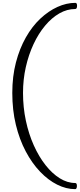

<svg xmlns="http://www.w3.org/2000/svg" viewBox="-20 -916 559 1343"><path d="M506 364Q518 364 518 385Q518 394 515 400.5Q512 407 506 407Q443 407 380 375.5Q317 344 260.5 285Q204 226 160 143Q116 60 91 -43Q66 -146 66 -266Q66 -382 91.5 -479.5Q117 -577 161 -654.5Q205 -732 262 -785.5Q319 -839 382 -867.5Q445 -896 507 -896Q519 -896 519 -876Q519 -853 506 -853Q449 -853 395.5 -822.5Q342 -792 295.5 -736.5Q249 -681 214.5 -607Q180 -533 160.5 -446.5Q141 -360 141 -266Q141 -165 161 -71.5Q181 22 216.5 101Q252 180 298.5 239Q345 298 398 331Q451 364 506 364Z"/></svg>

Font: Sedan
Style: Regular
Weight: 400
Designer: Sebastian Salazar
Foundry: Sebastian Salazar
Version: Version 1.100; ttfautohint (v1.8.4.7-5d5b)